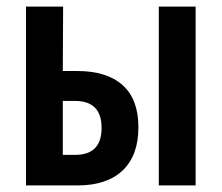

<svg xmlns="http://www.w3.org/2000/svg" viewBox="-20 -564 674 584"><path d="M59 0V-544H172L171 -348H215Q305 -348 353 -305Q401 -262 401 -177Q401 -91 353 -45.5Q305 0 216 0ZM463 0V-544H575V0ZM171 -93H209Q289 -93 289 -175Q289 -257 208 -257H171Z"/></svg>

Font: Noto Sans ExtraCondensed SemiBold
Style: Regular
Weight: 600
Width: 2
Designer: Monotype Design Team
Foundry: Monotype Imaging Inc.
Version: Version 2.013; ttfautohint (v1.8.4.7-5d5b)